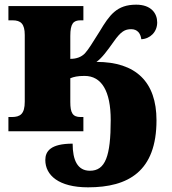

<svg xmlns="http://www.w3.org/2000/svg" viewBox="-20 -562 735 822"><path d="M357 240C530 240 650 171 650 -47C650 -211 562 -297 393 -297C417 -314 440 -346 467 -384C498 -428 515 -437 542 -437C568 -437 582 -419 585 -394C623 -396 653 -425 653 -466C653 -505 627 -542 563 -542C480 -542 449 -498 407 -428C375 -377 358 -349 343 -333C328 -318 308 -310 281 -310V-408C281 -461 294 -475 325 -475H337V-536H16V-475H34C69 -475 86 -460 86 -412V-127C86 -74 67 -61 30 -61H16V0H337V-61H325C291 -61 281 -79 281 -125V-227C296 -233 312 -237 342 -237C415 -237 454 -172 454 -48C454 107 431 169 365 169C312 169 291 124 291 53C196 53 174 86 174 123C174 188 231 240 357 240Z"/></svg>

Font: UArctic Serif Black
Style: Regular
Weight: 900
Designer: Customization by Puisto advertising & original work Monotype Design Team
Foundry: Monotype Imaging Inc.
Version: Version 2.004